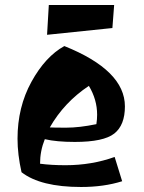

<svg xmlns="http://www.w3.org/2000/svg" viewBox="-20 -723 574 767"><path d="M237 -539Q479 -442 479 -298Q479 -223 436.5 -189.5Q394 -156 279 -156Q206 -156 159 -167Q140 -120 140 -69Q185 -63 242 -63Q346 -63 438 -96L468 1Q395 24 304 24Q142 24 66 -35Q50 -106 50 -169Q50 -295 105.5 -396Q161 -497 237 -539ZM179 -214Q192 -213 244.5 -213Q297 -213 365 -227Q368 -246 368 -265Q368 -325 335 -380Q236 -314 179 -214ZM429 -611 168 -584 175 -703H436Z"/></svg>

Font: Joti One
Style: Regular
Weight: 400
Designer: Eduardo Rodriguez Tunni
Foundry: Eduardo Rodriguez Tunni
Version: Version 1.001